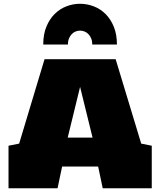

<svg xmlns="http://www.w3.org/2000/svg" viewBox="-20 -1003 854 1023"><path d="M210.4 -765.6Q210.4 -820.3 227.3 -861.1Q244.1 -901.9 271.7 -929Q299.3 -956.1 334.5 -969.5Q369.6 -982.9 406.2 -982.9Q443.4 -982.9 478.8 -969.5Q514.2 -956.1 541.7 -929Q569.3 -901.9 586.2 -861.1Q603 -820.3 603 -765.6H471.7Q471.7 -783.7 466.1 -797.6Q460.4 -811.5 451.2 -821Q441.9 -830.6 430.4 -835.2Q418.9 -839.8 406.7 -839.8Q394.5 -839.8 382.8 -835.2Q371.1 -830.6 362.1 -821Q353 -811.5 347.4 -797.6Q341.8 -783.7 341.8 -765.6ZM527.3 0 502.9 -115.7H311L286.6 0H25.4V-226.6L82 -237.8L217.3 -687.5H596.2L732.4 -237.8L788.6 -226.6V0ZM340.8 -270H473.1L406.7 -540Z"/></svg>

Font: Holtwood One SC
Style: Regular
Weight: 400
Version: Version 1.000